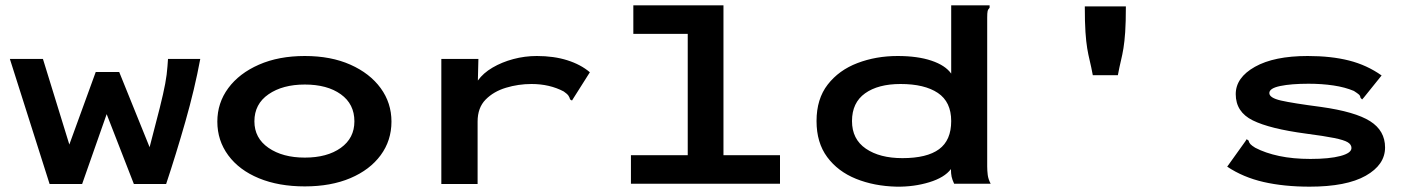

<svg xmlns="http://www.w3.org/2000/svg" viewBox="-20 -689 5290 720"><path d="M166 1 17 -468H141L240 -147L339 -419H427L541 -137Q565 -228 579 -284Q593 -340 599.5 -375Q606 -410 608 -440L610 -468H731Q710 -355 675 -232.5Q640 -110 603 1H482L380 -261L288 1Z M1123 10Q1025 10 951 -20.5Q877 -51 836 -106.5Q795 -162 795 -233Q795 -303 836 -358.5Q877 -414 951 -446.5Q1025 -479 1123 -479Q1221 -479 1294 -446.5Q1367 -414 1407.5 -358.5Q1448 -303 1448 -233Q1448 -162 1407.5 -107Q1367 -52 1294 -21Q1221 10 1123 10ZM1123 -98Q1207 -98 1258 -134.5Q1309 -171 1309 -234Q1309 -299 1258 -335.5Q1207 -372 1123 -372Q1040 -372 987 -335.5Q934 -299 934 -234Q934 -171 987 -134.5Q1040 -98 1123 -98Z M1635 -468H1774L1772 -387Q1792 -415 1827 -435.5Q1862 -456 1905 -467.5Q1948 -479 1993 -479Q2057 -479 2107.5 -463Q2158 -447 2192 -418L2130 -320L2125 -312L2118 -316Q2116 -324 2111.5 -330.5Q2107 -337 2094 -346Q2041 -374 1973 -374Q1924 -374 1877.5 -360Q1831 -346 1801 -315.5Q1771 -285 1771 -233V1H1635Z M2346 0V-107H2559V-562H2355V-669H2693V-107H2905V0Z M3342 11Q3258 9 3190 -18.5Q3122 -46 3082 -100Q3042 -154 3042 -235Q3042 -318 3084 -372Q3126 -426 3195.5 -452.5Q3265 -479 3346 -479Q3421 -479 3473 -461.5Q3525 -444 3547 -413V-669H3691V-660Q3685 -654 3683.5 -647Q3682 -640 3682 -623V-65Q3682 -49 3684 -33Q3686 -17 3695 0H3558Q3551 -15 3548.5 -26.5Q3546 -38 3546 -55Q3522 -23 3464.5 -5.5Q3407 12 3342 11ZM3364 -96Q3456 -96 3501.5 -129.5Q3547 -163 3547 -235Q3547 -307 3497 -340.5Q3447 -374 3357 -374Q3273 -374 3224 -339Q3175 -304 3175 -235Q3175 -167 3227 -131.5Q3279 -96 3364 -96Z M4048 -665H4202Q4202 -605 4199.5 -569Q4197 -533 4193 -508.5Q4189 -484 4183.5 -461.5Q4178 -439 4172 -407H4078Q4072 -439 4066.5 -461.5Q4061 -484 4057 -508Q4053 -532 4050.5 -568.5Q4048 -605 4048 -665Z M4891 11Q4795 11 4718.5 -6.5Q4642 -24 4582 -64L4650 -159L4655 -167L4662 -162Q4664 -154 4669 -148.5Q4674 -143 4687 -135Q4725 -115 4777 -104Q4829 -93 4894 -93Q4965 -93 5006.5 -104Q5048 -115 5048 -134Q5048 -147 5034 -155.5Q5020 -164 4983 -171.5Q4946 -179 4877 -188Q4742 -206 4678 -237.5Q4614 -269 4614 -336Q4614 -398 4686 -438.5Q4758 -479 4884 -479Q4972 -479 5039 -462Q5106 -445 5161 -406L5095 -324L5088 -316L5082 -322Q5081 -330 5076 -334.5Q5071 -339 5057 -348Q5024 -362 4980.5 -368.5Q4937 -375 4887 -375Q4822 -375 4781 -366.5Q4740 -358 4740 -340Q4740 -322 4783.5 -312Q4827 -302 4934 -288Q5062 -270 5118 -234.5Q5174 -199 5174 -136Q5174 -71 5101.5 -30Q5029 11 4891 11Z"/></svg>

Font: Inconsolata ExtraExpanded ExtraBold
Style: Regular
Weight: 800
Width: 8
Monospace: yes
Designer: Raph Levien, Cyreal, Brenton Simpson
Foundry: Raph Levien, Cyreal, Google
Version: Version 3.001; ttfautohint (v1.8.2.53-6de2)